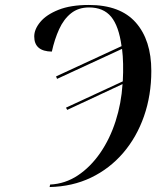

<svg xmlns="http://www.w3.org/2000/svg" viewBox="-20 -744 649 774"><path d="M182 0Q243 -3 294 -37Q345 -71 384 -127.5Q423 -184 446 -255.5Q469 -327 474 -405L251 -301L246 -310L475 -416Q479 -491 472 -547L210 -426L206 -436L470 -558Q459 -639 428 -676.5Q397 -714 339 -714Q296 -714 266.5 -690.5Q237 -667 218.5 -626.5Q200 -586 189 -536Q118 -537 118 -597Q118 -626 142.5 -655.5Q167 -685 216 -704.5Q265 -724 338 -724Q465 -724 527.5 -653Q590 -582 590 -458Q590 -360 560.5 -275.5Q531 -191 476.5 -127.5Q422 -64 347 -28Q272 8 180 10Z"/></svg>

Font: Noto Serif Display SemiCondensed Medium
Style: Italic
Weight: 500
Width: 4
Italic angle: -12°
Designer: Monotype Design Team
Foundry: Monotype Imaging Inc.
Version: Version 2.009